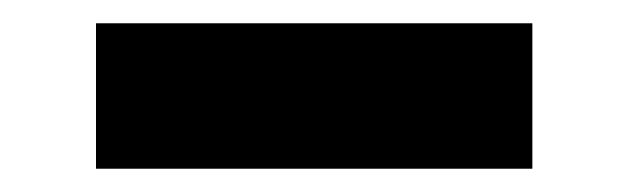

<svg xmlns="http://www.w3.org/2000/svg" viewBox="-20 -145 540 165"><path d="M437.5 -125V0H62.5V-125Z"/></svg>

Font: Oldtimer
Style: Regular
Weight: 400
Designer: GGBotNet
Foundry: GGBotNet
Version: 1.00